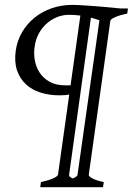

<svg xmlns="http://www.w3.org/2000/svg" viewBox="-20 -650 548 792"><path d="M390.1 -566.4Q381.3 -569.8 372.3 -572.3Q363.3 -574.7 355 -577.1L265.1 70.8Q264.2 76.2 269.8 80.3Q275.4 84.5 279.8 85.9Q285.2 84.5 292 80.3Q298.8 76.2 299.8 70.8ZM271 -297.9 311.5 -585.9Q284.2 -588.9 265.1 -588.9Q237.8 -588.9 213.4 -578.6Q189 -568.4 170.2 -550.8Q151.4 -533.2 138.9 -509.3Q126.5 -485.4 123 -458Q118.7 -431.6 123.3 -403.3Q127.9 -375 142.8 -351.6Q157.7 -328.1 184.1 -313Q210.4 -297.9 250 -297.9ZM504.9 -594.2Q473.1 -587.4 454.6 -579.1Q436 -570.8 435.1 -564L346.2 70.8Q345.2 77.1 360.6 85.7Q376 94.2 408.2 101.1L404.8 122.1H146L148.9 101.1Q180.7 94.2 199 85.9Q217.3 77.6 219.2 70.8L265.6 -259.8Q257.3 -258.3 247.6 -257.6Q237.8 -256.8 225.1 -256.8Q182.6 -256.8 146.7 -268.3Q110.8 -279.8 86.2 -303Q61.5 -326.2 50 -360.6Q38.6 -395 44.9 -440.9Q50.8 -482.4 71 -517.1Q91.3 -551.8 122.3 -576.9Q153.3 -602.1 193.4 -616Q233.4 -629.9 278.8 -629.9Q288.6 -629.9 302.5 -629.2Q316.4 -628.4 332 -627.4Q347.7 -626.5 364.5 -625.2Q381.3 -624 397.5 -622.6Q435.1 -619.1 476.1 -615.2H507.8Z"/></svg>

Font: Gentium Plus Cyr
Style: Italic
Weight: 400
Italic angle: -8°
Designer: J. Victor Gaultney, Annie Olsen, Iska Routamaa, Becca Hirsbrunner
Foundry: SIL International
Version: Version 5.000